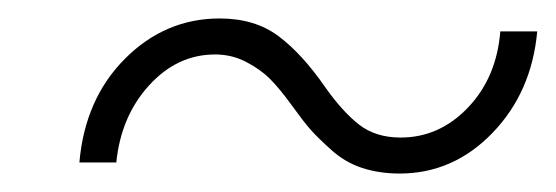

<svg xmlns="http://www.w3.org/2000/svg" viewBox="-20 -372 602 208"><path d="M413 -184Q391 -184 372.5 -190Q354 -196 339 -209.5Q324 -223 316.5 -231.5Q309 -240 296 -258Q283 -276 272.5 -286.5Q262 -297 246.5 -305Q231 -313 213 -313Q172 -313 141.5 -279.5Q111 -246 106 -196H66Q72 -265 115.5 -308.5Q159 -352 218 -352Q256 -352 281.5 -333Q307 -314 332 -278Q351 -251 369 -237Q387 -223 414 -223Q456 -223 487 -255.5Q518 -288 522 -338H562Q556 -272 513.5 -228Q471 -184 413 -184Z"/></svg>

Font: Orkney Light
Style: LightItalic
Weight: 300
Designer: Samuel Oakes and Alfredo Marco Pradil
Foundry: Alfredo Marco Pradil
Version: 1.0; ttfautohint (v1.5)